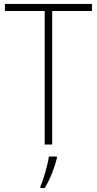

<svg xmlns="http://www.w3.org/2000/svg" viewBox="-20 -827 493 975"><path d="M245 -93V-771H447V-807H5V-771H207V-93ZM269 -24V-32H228C223 10 200 87 185 120V128H207C235 83 257 24 269 -24Z"/></svg>

Font: Noto Sans Kannada UI SemiCondensed ExtraLight
Style: Regular
Weight: 200
Width: 4
Designer: Jelle Bosma - Monotype Design Team
Foundry: Monotype Imaging Inc.
Version: Version 2.005